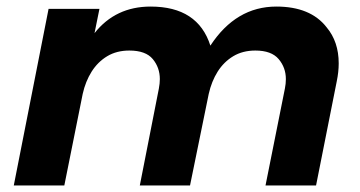

<svg xmlns="http://www.w3.org/2000/svg" viewBox="-20 -565 1096 585"><path d="M943 0H789L848 -295Q851 -310 851 -324Q851 -359 829 -385Q807 -411 758 -411Q719.5 -411 690.8 -393.8Q662 -376.5 643.2 -346.8Q624.5 -317 616 -279L559 0H406L464 -295Q467 -311 467 -324Q467 -359 445.5 -385Q424 -411 374 -411Q335.5 -411 306.8 -393.8Q278 -376.5 259.2 -346.8Q240.5 -317 232 -279L176 0H22L128 -538H283L268 -464Q332 -545 439 -545Q583 -545 621 -426Q699 -545 822 -545Q926 -545 975 -482Q1012 -438 1012 -372Q1012 -346 1006 -317Z"/></svg>

Font: Argentum Sans SemiBold
Style: Italic
Weight: 600
Italic angle: -11°
Designer: Julieta Ulanovsky (font), Cristiano Sobral (main changes and remaster)
Foundry: Julieta Ulanovsky (font), Cristiano Sobral (main changes and remaster)
Version: Version 2.007;June 15, 2022;FontCreator 14.0.0.2814 64-bit; 